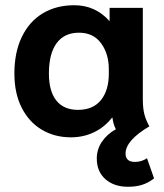

<svg xmlns="http://www.w3.org/2000/svg" viewBox="-20 -515 626 734"><path d="M569 167Q547 184 523.5 191.5Q500 199 469 199Q416 199 383 170Q350 141 350 91Q350 56 369.5 27Q389 -2 423 -21Q413 -39 410 -65H408Q380 -29 339.5 -9.5Q299 10 251 10Q189 10 140 -19Q91 -48 63 -103Q35 -158 35 -234Q35 -315 63.5 -374Q92 -433 143.5 -464Q195 -495 264 -495Q345 -495 399 -434V-485H526V-136Q526 -101 532 -78Q538 -55 551 -32Q460 22 460 72Q460 104 496 104Q521 104 542 90ZM396 -251Q396 -309 366.5 -349.5Q337 -390 282 -390Q226 -390 196.5 -350Q167 -310 167 -234Q167 -166 195.5 -130.5Q224 -95 278 -95Q336 -95 366 -132.5Q396 -170 396 -233Z"/></svg>

Font: Niramit
Style: Bold
Weight: 700
Designer: Katatrad Aksorn Co.,Ltd.
Foundry: Cadson Demak Co.,Ltd.
Version: Version 1.001; ttfautohint (v1.6)